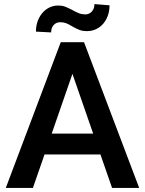

<svg xmlns="http://www.w3.org/2000/svg" viewBox="-20 -917 707 937"><path d="M8.3 0ZM470.2 -163.1H197.3L140.6 0H8.3L276.4 -710.9H360.4H390.1L659.2 0H526.9ZM434.6 -265.1 333.5 -556.6 232.4 -265.1ZM405.3 -765.1Q382.8 -765.1 367.7 -771Q352.5 -776.9 332 -788.6Q315.4 -798.8 302.7 -803.7Q290 -808.6 273.4 -808.6Q254.4 -808.6 241.9 -794.7Q229.5 -780.8 229.5 -758.8L155.3 -762.7Q155.3 -797.9 169.4 -827.1Q183.6 -856.4 208.5 -873.3Q233.4 -890.1 264.2 -890.1Q282.2 -890.1 296.9 -884.8Q311.5 -879.4 332.5 -868.2Q352.1 -857.4 366 -852.1Q379.9 -846.7 396.5 -846.7Q415 -846.7 428 -860.6Q440.9 -874.5 440.9 -897L514.6 -891.1Q514.6 -855.5 500.5 -826.7Q486.3 -797.9 461.2 -781.5Q436 -765.1 405.3 -765.1Z"/></svg>

Font: Heebo Medium
Style: Regular
Weight: 500
Designer: Oded Ezer
Foundry: Meir Sadan
Version: Version 2.001; ttfautohint (v1.5.14-ce02) -l 8 -r 50 -G 200 